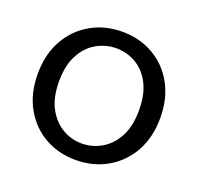

<svg xmlns="http://www.w3.org/2000/svg" viewBox="-98 -613 753 731"><g transform="rotate(20 279.0 -248.0)"><path d="M278 12Q208 12 152 -20Q96 -52 63.5 -110.5Q31 -169 31 -248Q31 -327 64 -385.5Q97 -444 153.5 -476Q210 -508 280 -508Q350 -508 406 -476Q462 -444 494.5 -385.5Q527 -327 527 -248Q527 -169 494 -110.5Q461 -52 404.5 -20Q348 12 278 12ZM278 -55Q321 -55 358 -76.5Q395 -98 418 -140.5Q441 -183 441 -248Q441 -313 418.5 -356Q396 -399 359 -420Q322 -441 280 -441Q238 -441 200.5 -420Q163 -399 140 -356Q117 -313 117 -248Q117 -183 140 -140.5Q163 -98 199.5 -76.5Q236 -55 278 -55Z"/></g></svg>

Font: DM Sans 9pt 36pt
Style: Regular
Weight: 400
Version: Version 4.004;gftools[0.9.30]